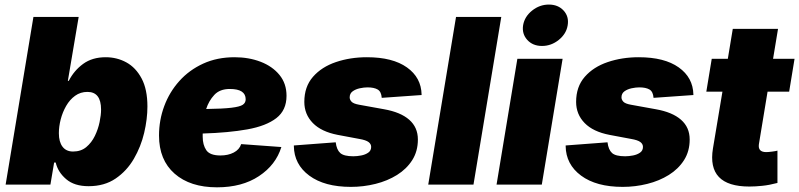

<svg xmlns="http://www.w3.org/2000/svg" viewBox="-20 -801 3467 833"><path d="M364.3 6.8Q302.7 6.8 267.1 -23.7Q231.4 -54.2 221.7 -95.7H214.8L198.7 0H4.4L125 -727.5H321.3L274.4 -450.2H278.3Q301.3 -495.1 340.8 -523.9Q380.4 -552.7 438.5 -552.7Q487.3 -552.7 528.3 -530.3Q569.3 -507.8 594.5 -460.4Q619.6 -413.1 619.6 -338.9Q619.6 -284.7 605.5 -224.6Q591.3 -164.6 560.8 -112.1Q530.3 -59.6 481.7 -26.4Q433.1 6.8 364.3 6.8ZM296.9 -143.6Q331.1 -143.6 354.2 -162.8Q377.4 -182.1 391.6 -211.4Q405.8 -240.7 412.1 -271.5Q418.5 -302.2 418.5 -325.7Q418.5 -402.3 359.4 -402.3Q329.1 -402.3 305.9 -385.5Q282.7 -368.7 267.1 -341.6Q251.5 -314.5 243.4 -283.2Q235.4 -252 235.4 -223.1Q235.4 -185.5 251.2 -164.6Q267.1 -143.6 296.9 -143.6Z M921.4 11.7Q805.2 11.7 737.5 -47.6Q669.9 -106.9 669.9 -212.9Q669.9 -279.8 692.6 -340.8Q715.3 -401.9 758.1 -449.5Q800.8 -497.1 861.3 -524.9Q921.9 -552.7 997.6 -552.7Q1059.6 -552.7 1110.8 -533Q1162.1 -513.2 1192.6 -475.8Q1223.1 -438.5 1223.1 -385.3Q1223.1 -322.8 1179 -288.6Q1134.8 -254.4 1053.2 -239.7Q971.7 -225.1 859.4 -221.7Q859.4 -214.8 859.4 -208Q859.4 -172.4 875 -149.4Q890.6 -126.5 936.5 -126.5Q969.7 -126.5 994.1 -139.2Q1018.6 -151.9 1026.4 -175.8L1200.7 -163.1Q1176.8 -85.4 1103.5 -36.9Q1030.3 11.7 921.4 11.7ZM874.5 -328.1Q946.8 -329.1 983.6 -333.5Q1020.5 -337.9 1033.2 -346.4Q1045.9 -355 1045.9 -370.1Q1045.9 -415 977.1 -415Q933.6 -415 909.7 -389.2Q885.7 -363.3 874.5 -328.1Z M1502.4 9.8Q1387.7 9.8 1321.8 -39.1Q1255.9 -87.9 1254.9 -167.5V-169.9L1436.5 -183.6Q1440.4 -151.4 1456.1 -137.2Q1471.7 -123 1513.2 -123Q1529.3 -123 1547.1 -126.5Q1564.9 -129.9 1577.6 -138.7Q1590.3 -147.5 1590.3 -163.6Q1590.3 -176.3 1578.9 -184.8Q1567.4 -193.4 1539.1 -198.2L1445.3 -215.8Q1374 -229.5 1337.2 -267.3Q1300.3 -305.2 1300.3 -358.9Q1300.3 -424.8 1337.9 -467.8Q1375.5 -510.7 1437.5 -531.7Q1499.5 -552.7 1571.8 -552.7Q1683.6 -552.7 1745.6 -508.5Q1807.6 -464.4 1809.1 -390.6V-388.7L1636.2 -376.5Q1634.3 -403.3 1618.7 -412.6Q1603 -421.9 1574.2 -421.9Q1559.1 -421.9 1541 -418Q1522.9 -414.1 1510 -404.8Q1497.1 -395.5 1497.1 -378.4Q1497.1 -368.7 1505.1 -359.9Q1513.2 -351.1 1537.6 -346.7L1646 -327.1Q1717.8 -314.5 1755.4 -281.5Q1793 -248.5 1793 -195.8Q1793 -145 1768.6 -106.4Q1744.1 -67.9 1702.6 -42Q1661.1 -16.1 1609.1 -3.2Q1557.1 9.8 1502.4 9.8Z M2154.8 -727.5 2034.2 0H1837.9L1958.5 -727.5Z M2134.3 0 2224.6 -545.9H2420.9L2330.6 0ZM2331.5 -601.6Q2291.5 -601.6 2267.6 -627.9Q2243.7 -654.3 2249.5 -691.4Q2255.9 -729 2288.6 -755.1Q2321.3 -781.2 2361.3 -781.2Q2401.4 -781.2 2425.3 -755.1Q2449.2 -729 2442.9 -691.4Q2437 -654.3 2404.3 -627.9Q2371.6 -601.6 2331.5 -601.6Z M2681.6 9.8Q2566.9 9.8 2501 -39.1Q2435.1 -87.9 2434.1 -167.5V-169.9L2615.7 -183.6Q2619.6 -151.4 2635.3 -137.2Q2650.9 -123 2692.4 -123Q2708.5 -123 2726.3 -126.5Q2744.1 -129.9 2756.8 -138.7Q2769.5 -147.5 2769.5 -163.6Q2769.5 -176.3 2758.1 -184.8Q2746.6 -193.4 2718.3 -198.2L2624.5 -215.8Q2553.2 -229.5 2516.4 -267.3Q2479.5 -305.2 2479.5 -358.9Q2479.5 -424.8 2517.1 -467.8Q2554.7 -510.7 2616.7 -531.7Q2678.7 -552.7 2751 -552.7Q2862.8 -552.7 2924.8 -508.5Q2986.8 -464.4 2988.3 -390.6V-388.7L2815.4 -376.5Q2813.5 -403.3 2797.9 -412.6Q2782.2 -421.9 2753.4 -421.9Q2738.3 -421.9 2720.2 -418Q2702.1 -414.1 2689.2 -404.8Q2676.3 -395.5 2676.3 -378.4Q2676.3 -368.7 2684.3 -359.9Q2692.4 -351.1 2716.8 -346.7L2825.2 -327.1Q2897 -314.5 2934.6 -281.5Q2972.2 -248.5 2972.2 -195.8Q2972.2 -145 2947.8 -106.4Q2923.3 -67.9 2881.8 -42Q2840.3 -16.1 2788.3 -3.2Q2736.3 9.8 2681.6 9.8Z M3427.2 -545.9 3403.8 -403.3H3310.1L3272.5 -175.3Q3267.6 -141.1 3304.2 -141.1Q3313 -141.1 3330.1 -143.3Q3347.2 -145.5 3353 -147.5V-7.3Q3317.9 2 3287.6 5.1Q3257.3 8.3 3231 8.3Q3045.9 8.3 3073.2 -157.2L3114.3 -403.3H3044.4L3067.9 -545.9H3137.7L3159.2 -675.8H3355.5L3334 -545.9Z"/></svg>

Font: Inter Black
Style: Italic
Weight: 900
Italic angle: -9.39999°
Designer: Rasmus Andersson
Foundry: rsms
Version: Version 4.000;git-a52131595